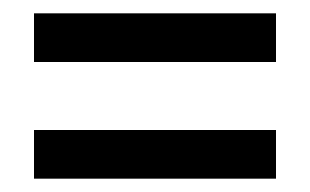

<svg xmlns="http://www.w3.org/2000/svg" viewBox="-20 -501 465 288"><path d="M31 -408V-481H394V-408ZM31 -233V-306H394V-233Z"/></svg>

Font: Noto Serif ExtraCondensed Black
Style: Regular
Weight: 900
Width: 2
Designer: Monotype Design Team
Foundry: Monotype Imaging Inc.
Version: Version 2.015; ttfautohint (v1.8.4.7-5d5b)